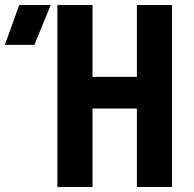

<svg xmlns="http://www.w3.org/2000/svg" viewBox="-160 -750 780 770"><path d="M-140.5 -570 -82.8 -730H43.5L-22.2 -570ZM70.1 0V-730H211V-441.8H389V-730H529.9V0H389V-314.8H211V0Z"/></svg>

Font: JetBrains Mono
Style: Regular
Weight: 400
Monospace: yes
Designer: Philipp Nurullin, Konstantin Bulenkov
Foundry: JetBrains
Version: Version 2.305